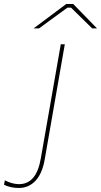

<svg xmlns="http://www.w3.org/2000/svg" viewBox="-104 -740 502 954"><path d="M-84 178 -80 156Q-63 165 -44.5 170Q-26 175 -10 175Q34 175 61 143Q88 111 99 46L198 -520H218L118 53Q106 122 72.5 158Q39 194 -11 194Q-30 194 -49 190Q-68 186 -84 178ZM354 -599 249 -702H231L90 -599H63L225 -720H260L378 -599Z"/></svg>

Font: Fixel Italic Variable Display Thin
Style: Italic
Weight: 100
Italic angle: -10°
Designer: AlfaBravo + MacPaw
Foundry: Kyrylo Tkachov, Marchela Mozhyna, Serhii Makarenko, Maria Weinstein, Zakhar Kryvoshyya
Version: Version 1.210;Glyphs 3.2 (3217)